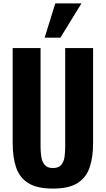

<svg xmlns="http://www.w3.org/2000/svg" viewBox="-20 -1091 618 1122"><path d="M289 11Q197 11 146 -20.5Q95 -52 74.5 -111.5Q54 -171 54 -256V-810H217V-233Q217 -203 221.5 -174Q226 -145 241.5 -127Q257 -109 289 -109Q322 -109 337.5 -127Q353 -145 357 -174Q361 -203 361 -233V-810H524V-256Q524 -171 503.5 -111.5Q483 -52 432 -20.5Q381 11 289 11ZM241 -871 303 -1071H456L333 -871Z"/></svg>

Font: Oswald SemiBold
Style: Regular
Weight: 600
Designer: Vernon Adams
Foundry: Vernon Adams
Version: Version 4.100; ttfautohint (v1.8.1.43-b0c9)